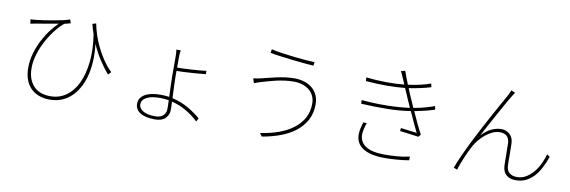

<svg xmlns="http://www.w3.org/2000/svg" viewBox="-56 -1226 5113 1721"><g transform="rotate(10 2500.0 -365.5)"><path d="M902 -279Q855 -336 816 -396Q777 -456 744 -531Q753 -462 751 -393.5Q749 -325 735.5 -262Q722 -199 695.5 -145.5Q669 -92 630.5 -52Q592 -12 540.5 10.5Q489 33 425 33Q368 33 323.5 15Q279 -3 249 -35Q219 -67 203.5 -112.5Q188 -158 188 -214Q188 -286 208 -352Q228 -418 258 -475Q288 -532 323 -577Q358 -622 389 -652Q366 -647 338 -642.5Q310 -638 282.5 -633Q255 -628 230.5 -624Q206 -620 190 -617Q179 -615 165.5 -612.5Q152 -610 138 -607L133 -647Q142 -647 155.5 -647.5Q169 -648 183 -650Q208 -652 251 -658.5Q294 -665 339.5 -673Q385 -681 425 -690Q465 -699 484 -707L494 -673Q485 -670 467 -666.5Q449 -663 439 -659Q424 -649 402 -626Q380 -603 355.5 -571Q331 -539 306.5 -498.5Q282 -458 262.5 -412.5Q243 -367 230.5 -318Q218 -269 218 -219Q218 -158 235.5 -116Q253 -74 281.5 -47.5Q310 -21 347.5 -9.5Q385 2 426 2Q508 2 570.5 -42.5Q633 -87 671.5 -168Q710 -249 722 -362Q734 -475 713 -612Q698 -654 686 -702L719 -712Q727 -668 743.5 -616.5Q760 -565 785.5 -511Q811 -457 846 -404Q881 -351 928 -305Z M1481 -69Q1481 -83 1480.5 -103Q1480 -123 1479 -147Q1459 -150 1440.5 -152Q1422 -154 1402 -154Q1366 -154 1335 -149Q1304 -144 1281.5 -133Q1259 -122 1246.5 -105.5Q1234 -89 1234 -67Q1234 -32 1272 -8Q1310 16 1384 16Q1432 16 1456.5 -8Q1481 -32 1481 -69ZM1502 -365Q1502 -325 1504.5 -273Q1507 -221 1509 -171Q1591 -152 1658 -113Q1725 -74 1771 -33L1754 -2Q1709 -47 1645.5 -84.5Q1582 -122 1510 -140Q1511 -117 1511.5 -97Q1512 -77 1512 -61Q1512 -19 1480.5 12.5Q1449 44 1386 44Q1300 44 1252.5 15Q1205 -14 1205 -67Q1205 -121 1255.5 -152Q1306 -183 1403 -183Q1442 -183 1478 -177Q1476 -225 1474 -276Q1472 -327 1472 -365V-542Q1472 -549 1471.5 -558.5Q1471 -568 1470.5 -577.5Q1470 -587 1469 -595Q1468 -603 1467 -606H1507Q1505 -598 1503.5 -577Q1502 -556 1502 -542V-448Q1527 -448 1561 -449.5Q1595 -451 1631 -453Q1667 -455 1702 -458Q1737 -461 1766 -465V-435Q1739 -432 1704 -429Q1669 -426 1632.5 -423.5Q1596 -421 1562 -419.5Q1528 -418 1502 -418Z M2751 -340Q2751 -378 2736.5 -409Q2722 -440 2696 -461.5Q2670 -483 2634.5 -494.5Q2599 -506 2557 -506Q2512 -506 2472 -500.5Q2432 -495 2396.5 -487Q2361 -479 2330.5 -470Q2300 -461 2275 -454Q2251 -447 2235 -441.5Q2219 -436 2204 -430L2191 -472Q2208 -474 2226.5 -477Q2245 -480 2265 -485Q2290 -491 2323 -499.5Q2356 -508 2394.5 -516.5Q2433 -525 2474 -530.5Q2515 -536 2557 -536Q2604 -536 2645 -523Q2686 -510 2716.5 -485.5Q2747 -461 2764.5 -424Q2782 -387 2782 -339Q2782 -258 2749 -196Q2716 -134 2658.5 -89Q2601 -44 2523.5 -15Q2446 14 2357 29L2335 0Q2423 -12 2499 -39Q2575 -66 2631 -108Q2687 -150 2719 -207.5Q2751 -265 2751 -340ZM2310 -757Q2349 -748 2403 -740Q2457 -732 2513.5 -725.5Q2570 -719 2622 -715Q2674 -711 2707 -710L2702 -677Q2663 -680 2611.5 -684.5Q2560 -689 2505.5 -695.5Q2451 -702 2398 -709Q2345 -716 2304 -724Z M3263 -252Q3253 -228 3246 -197.5Q3239 -167 3239 -147Q3239 -78 3296 -40.5Q3353 -3 3470 -3Q3520 -3 3580.5 -7.5Q3641 -12 3695 -25V9Q3669 14 3640 17Q3611 20 3581.5 22.5Q3552 25 3524 26Q3496 27 3472 27Q3345 27 3277 -16Q3209 -59 3209 -141Q3209 -170 3216 -199.5Q3223 -229 3231 -255ZM3846 -479Q3811 -467 3766 -455.5Q3721 -444 3663 -433Q3687 -379 3712.5 -325Q3738 -271 3758 -235L3739 -213Q3706 -218 3660 -223.5Q3614 -229 3569 -235L3572 -263Q3615 -257 3653.5 -252.5Q3692 -248 3718 -245Q3703 -276 3679.5 -325.5Q3656 -375 3633 -428Q3532 -412 3416.5 -410.5Q3301 -409 3183 -416L3182 -449Q3297 -438 3411.5 -440Q3526 -442 3620 -455Q3603 -492 3589 -524Q3575 -556 3566 -578Q3561 -589 3556 -600.5Q3551 -612 3546 -623Q3468 -615 3376.5 -615Q3285 -615 3190 -623L3187 -656Q3279 -646 3368 -645Q3457 -644 3534 -652Q3527 -669 3520.5 -683.5Q3514 -698 3509 -710Q3501 -730 3495.5 -741.5Q3490 -753 3483 -765L3521 -775Q3531 -746 3542.5 -715.5Q3554 -685 3566 -656Q3619 -663 3673 -675Q3727 -687 3770 -703L3777 -671Q3737 -658 3683.5 -646.5Q3630 -635 3578 -627L3594 -588Q3602 -570 3616.5 -536Q3631 -502 3650 -460Q3710 -470 3757 -483.5Q3804 -497 3839 -510Z M4525 -752Q4520 -744 4511 -731Q4502 -718 4493 -702Q4483 -686 4467.5 -658.5Q4452 -631 4433 -597Q4414 -563 4393.5 -525.5Q4373 -488 4353 -451.5Q4333 -415 4314.5 -381Q4296 -347 4283 -321Q4328 -369 4373 -389.5Q4418 -410 4461 -410Q4505 -410 4537.5 -381.5Q4570 -353 4572 -298Q4574 -243 4573.5 -191Q4573 -139 4575 -97Q4577 -52 4603.5 -31.5Q4630 -11 4670 -11Q4721 -11 4760.5 -37.5Q4800 -64 4829 -102Q4858 -140 4876.5 -183Q4895 -226 4904 -259L4930 -239Q4910 -183 4885.5 -136Q4861 -89 4829 -54.5Q4797 -20 4757 -0.5Q4717 19 4666 19Q4628 19 4604.5 7.5Q4581 -4 4567.5 -21Q4554 -38 4549.5 -58Q4545 -78 4544 -95Q4542 -142 4542.5 -194.5Q4543 -247 4541 -298Q4539 -337 4517 -358.5Q4495 -380 4454 -380Q4419 -380 4385.5 -364.5Q4352 -349 4322.5 -324.5Q4293 -300 4268.5 -270Q4244 -240 4229 -212Q4216 -189 4201 -157Q4186 -125 4172.5 -92Q4159 -59 4148 -29.5Q4137 0 4133 17L4100 5Q4118 -45 4148 -111.5Q4178 -178 4214 -250Q4250 -322 4288.5 -394.5Q4327 -467 4361.5 -530Q4396 -593 4423 -641.5Q4450 -690 4464 -714Q4472 -730 4477.5 -742Q4483 -754 4488 -767L4525 -752Z"/></g></svg>

Font: SpoqaHanSans
Style: Thin
Weight: 250
Designer: [Spoqa Han Sans] Dong-huui Kim \uAE40 \uB3D9 \uD718   [Noto Sans] Ryoko NISHIZUKA \u897F \u585A \u6DBC \u5B50  (kana & i
Foundry: Spoqa (http://bi.spoqa.com)
Version: Version 1.004;PS 1.004;hotconv 1.0.82;makeotf.lib2.5.63406